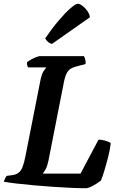

<svg xmlns="http://www.w3.org/2000/svg" viewBox="-31 -1003 626 1023"><path d="M427 0Q396 0 350.5 -2Q305 -4 253.5 -7.5Q202 -11 151.5 -15.5Q101 -20 58 -25Q15 -30 -11 -35Q-8 -44 -3.5 -53Q1 -62 5 -66L36 -70Q56 -73 69 -83.5Q82 -94 90 -115.5Q98 -137 105 -173L182 -563Q190 -608 202 -625Q214 -642 216 -644H119Q116 -648 114 -655Q112 -662 113 -671Q120 -678 134 -685.5Q148 -693 162 -698.5Q176 -704 182 -704H416Q419 -700 422.5 -689Q426 -678 425 -662L376 -649Q361 -645 348.5 -638.5Q336 -632 326 -615.5Q316 -599 309 -563L227 -146Q221 -117 212 -101Q203 -85 196 -78H398L494 -259Q509 -259 528 -254Q547 -249 559 -241Q556 -209 546 -169.5Q536 -130 525.5 -95.5Q515 -61 507 -41Q498 -34 482.5 -24Q467 -14 451.5 -7Q436 0 427 0ZM246 -769Q233 -772 223 -781.5Q213 -791 210 -799Q247 -853 282.5 -894.5Q318 -936 345 -959.5Q372 -983 383 -983Q394 -983 408.5 -972Q423 -961 434.5 -944.5Q446 -928 448 -911Z"/></svg>

Font: Texturina 12pt
Style: Bold Italic
Weight: 700
Italic angle: -11°
Designer: Guillermo Torres Carreño
Foundry: Omnibus-Type
Version: Version 1.002